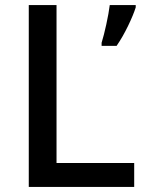

<svg xmlns="http://www.w3.org/2000/svg" viewBox="-20 -734 574 754"><path d="M93 0V-714H202V-94H507V0ZM513 -705Q504 -676 483 -632.5Q462 -589 438 -554H379V-566Q388 -595 397.5 -638.5Q407 -682 411 -714H513Z"/></svg>

Font: Noto Sans Meetei Mayek Medium
Style: Regular
Weight: 500
Designer: Monotype Design Team and Neelakash Kshetrimayum
Foundry: Monotype Imaging Inc.
Version: Version 2.002; ttfautohint (v1.8.4.7-5d5b)